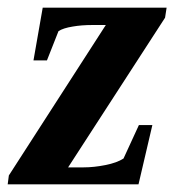

<svg xmlns="http://www.w3.org/2000/svg" viewBox="-48 -479 457 499"><path d="M-28 0 -25 -23 227 -414H192Q164 -414 141 -410Q116 -406 104 -398L74 -322H39L63 -459H385L381 -433L129 -44H169Q196 -44 226 -50Q256 -56 273 -67L313 -154H348L312 0Z"/></svg>

Font: Libra Serif Modern
Style: Bold Italic
Weight: 700
Italic angle: -12°
Designer: Stefan Peev, Context Ltd
Foundry: Stefan Peev, Context Ltd
Version: Version 1.000